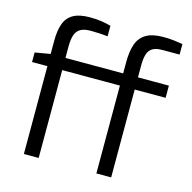

<svg xmlns="http://www.w3.org/2000/svg" viewBox="-111 -880 989 990"><g transform="rotate(15 383.5 -384.5)"><path d="M102 0V-469H20V-520L102 -534V-605Q102 -660 115.5 -696.5Q129 -733 161.5 -751Q194 -769 249 -769Q287 -769 314 -764.5Q341 -760 362 -754V-698Q341 -700 317.5 -701.5Q294 -703 272 -703Q235 -703 215.5 -691Q196 -679 188.5 -655Q181 -631 181 -595V-534H528V-469H181V0ZM489 0V-469H407V-520L489 -534V-595Q489 -652 502.5 -690.5Q516 -729 549.5 -749Q583 -769 642 -769Q677 -769 701 -765.5Q725 -762 745 -759V-703H655Q619 -703 600.5 -691.5Q582 -680 575 -656.5Q568 -633 568 -599V-534H733V-469H568V0Z"/></g></svg>

Font: Exo Thin
Style: Regular
Weight: 400
Version: Version 2.000